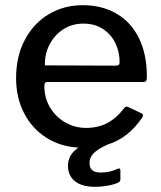

<svg xmlns="http://www.w3.org/2000/svg" viewBox="-20 -560 622 740"><path d="M151 -228Q151 -183 172.5 -146.5Q194 -110 231 -88.5Q268 -67 312 -67Q358 -67 394 -86Q430 -105 460 -145Q463 -149 467 -149Q472 -149 475 -147L526 -123Q531 -120 531 -115Q531 -112 528 -107Q474 -27 395 -3Q357 14 341 30.5Q325 47 325 68Q325 87 335.5 96Q346 105 370 105Q404 105 432 91Q438 89 439 89Q444 89 444 98V131Q444 139 437 143Q424 150 398.5 155Q373 160 346 160Q296 160 269 138.5Q242 117 242 79Q242 36 282 9Q212 5 157.5 -30Q103 -65 72.5 -124.5Q42 -184 42 -259Q42 -343 76 -407Q110 -471 168.5 -505.5Q227 -540 299 -540Q373 -540 429 -507.5Q485 -475 515.5 -413Q546 -351 546 -266V-262Q546 -253 543.5 -248.5Q541 -244 531 -244H161Q151 -244 151 -228ZM153 -308 424 -307Q434 -307 437.5 -310Q441 -313 441 -321Q441 -360 424.5 -394Q408 -428 376.5 -448.5Q345 -469 302 -469Q257 -469 223 -446.5Q189 -424 170.5 -387.5Q152 -351 153 -308Z"/></svg>

Font: Libre Franklin Medium
Style: Regular
Weight: 500
Designer: Pablo Impallari, Rodrigo Fuenzalida
Foundry: Impallari Type
Version: Version 1.002; ttfautohint (v1.5)